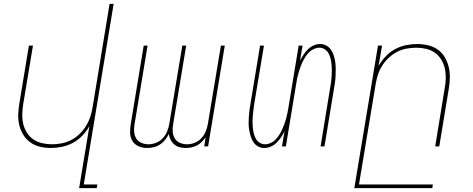

<svg xmlns="http://www.w3.org/2000/svg" viewBox="-20 -755 2440 990"><path d="M388 215 441 -105Q427 -79 405 -56Q383 -33 356 -18.5Q329 -4 300 2Q271 8 242 8Q213 8 186 1.5Q159 -5 137 -20.5Q115 -36 100.5 -59.5Q86 -83 79.5 -109.5Q73 -136 74 -165Q75 -194 80 -223L129 -520H150L100 -220Q96 -194 95 -168Q94 -142 99.5 -117.5Q105 -93 118 -72Q131 -51 151 -37Q171 -23 196 -17Q221 -11 247 -11Q271 -11 296 -15.5Q321 -20 345 -32Q369 -44 388.5 -62.5Q408 -81 422 -103Q436 -125 444.5 -149.5Q453 -174 457 -199L545 -735H566L412 196H482L479 215Z M739 8Q716 8 695.5 -0.5Q675 -9 663.5 -27Q652 -45 651 -68Q650 -91 654 -114L721 -520H741L673 -110Q670 -91 672 -72.5Q674 -54 683.5 -39.5Q693 -25 710 -18Q727 -11 746 -11Q766 -11 785.5 -19Q805 -27 819.5 -42.5Q834 -58 842 -78Q850 -98 853 -117L920 -520H940L872 -110Q869 -91 871 -72.5Q873 -54 882.5 -39.5Q892 -25 909 -18Q926 -11 945 -11Q965 -11 984.5 -19Q1004 -27 1018.5 -42.5Q1033 -58 1041 -78Q1049 -98 1052 -117L1119 -520H1139L1053 0H1033L1040 -47Q1031 -34 1020 -23Q1009 -12 995.5 -5Q982 2 967 5Q952 8 938 8Q921 8 906 4Q891 0 879 -10Q867 -20 860 -34Q853 -48 850 -64Q843 -48 831.5 -34Q820 -20 805 -10Q790 0 773 4Q756 8 739 8Z M1343 8Q1325 8 1310.5 0Q1296 -8 1287 -21.5Q1278 -35 1273 -51Q1268 -67 1265 -84Q1262 -101 1262 -118Q1262 -135 1263 -152.5Q1264 -170 1266.5 -188Q1269 -206 1272 -223L1321 -520H1341L1291 -220Q1289 -205 1287 -189.5Q1285 -174 1283.5 -158.5Q1282 -143 1282 -127.5Q1282 -112 1283.5 -97Q1285 -82 1288.5 -67.5Q1292 -53 1299 -40Q1306 -27 1319 -19Q1332 -11 1347 -11Q1361 -11 1375.5 -17.5Q1390 -24 1400.5 -35Q1411 -46 1419.5 -59Q1428 -72 1434 -85.5Q1440 -99 1445.5 -113.5Q1451 -128 1455 -142Q1459 -156 1461.5 -170Q1464 -184 1467 -199L1520 -520H1540L1527 -442Q1535 -458 1545 -473Q1555 -488 1567.5 -500.5Q1580 -513 1596.5 -520.5Q1613 -528 1630 -528Q1648 -528 1662.5 -520Q1677 -512 1686.5 -498.5Q1696 -485 1701 -469Q1706 -453 1708.5 -436Q1711 -419 1711 -402Q1711 -385 1710.5 -367.5Q1710 -350 1707.5 -332Q1705 -314 1702 -297L1653 0H1633L1682 -300Q1685 -315 1687 -330.5Q1689 -346 1690 -361.5Q1691 -377 1691 -392.5Q1691 -408 1689.5 -423Q1688 -438 1684.5 -452.5Q1681 -467 1674 -480Q1667 -493 1654.5 -501Q1642 -509 1627 -509Q1613 -509 1598.5 -502.5Q1584 -496 1573 -485Q1562 -474 1554 -461Q1546 -448 1539.5 -434.5Q1533 -421 1528 -406.5Q1523 -392 1519 -378Q1515 -364 1512 -350Q1509 -336 1507 -321L1454 0H1434L1447 -78Q1439 -62 1429 -47Q1419 -32 1406.5 -19.5Q1394 -7 1377 0.5Q1360 8 1343 8Z M1807 215 1929 -520H1950L1932 -415Q1947 -441 1968.5 -464Q1990 -487 2017 -501.5Q2044 -516 2073 -522Q2102 -528 2131 -528Q2160 -528 2187.5 -521.5Q2215 -515 2237 -499.5Q2259 -484 2273 -460.5Q2287 -437 2293.5 -410.5Q2300 -384 2299.5 -355Q2299 -326 2294 -297L2245 0H2224L2273 -300Q2278 -326 2278.5 -352Q2279 -378 2273.5 -402.5Q2268 -427 2255 -448Q2242 -469 2222.5 -483Q2203 -497 2178 -503Q2153 -509 2127 -509Q2103 -509 2077.5 -504.5Q2052 -500 2028.5 -488Q2005 -476 1985 -457.5Q1965 -439 1951 -417Q1937 -395 1929 -370.5Q1921 -346 1917 -321L1831 196H2212L2209 215Z"/></svg>

Font: Iosevka Thin Extended Oblique
Style: Regular
Weight: 100
Width: 7
Italic angle: -9°
Monospace: yes
Designer: Belleve Invis
Foundry: Belleve Invis
Version: Version 32.5.0; ttfautohint (v1.8.4)